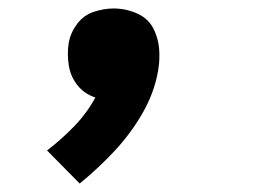

<svg xmlns="http://www.w3.org/2000/svg" viewBox="-20 -228 616 453"><path d="M168 205Q211 170 249.5 129Q288 88 316 39.5Q344 -9 353 -61Q356 -78 356 -94V-97V-100Q356 -130 344 -156.5Q332 -183 305 -195.5Q278 -208 248 -208Q225 -208 201 -200Q177 -192 161.5 -171Q146 -150 142 -126Q138 -99 142.5 -72.5Q147 -46 163.5 -26Q180 -6 205 2Q185 39 155 70Q125 101 91 127Z"/></svg>

Font: Iosevka Sparkle Heavy
Style: Italic
Weight: 900
Italic angle: -9°
Designer: Belleve Invis
Foundry: Belleve Invis
Version: Version 4.5.0; ttfautohint (v1.8.3)